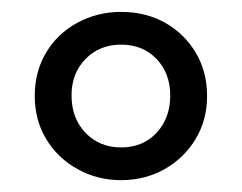

<svg xmlns="http://www.w3.org/2000/svg" viewBox="-20 -601 404 321"><path d="M182.6 -299.8Q142.6 -299.8 109.4 -318.4Q76.2 -336.9 57.1 -368.7Q38.1 -400.4 38.1 -440.4Q38.1 -481.4 57.1 -513.2Q76.2 -544.9 109.4 -563Q142.6 -581.1 182.6 -581.1Q223.6 -581.1 255.9 -563Q288.1 -544.9 307.1 -513.2Q326.2 -481.4 326.2 -440.4Q326.2 -400.4 307.1 -368.7Q288.1 -336.9 255.4 -318.4Q222.7 -299.8 182.6 -299.8ZM182.6 -354.5Q218.8 -354.5 241.7 -378.9Q264.6 -403.3 264.6 -441.4Q264.6 -478.5 241.7 -502.4Q218.8 -526.4 182.6 -526.4Q146.5 -526.4 123 -502.4Q99.6 -478.5 99.6 -441.4Q99.6 -403.3 123 -378.9Q146.5 -354.5 182.6 -354.5Z"/></svg>

Font: Crimson Pro Medium
Style: Regular
Weight: 500
Designer: Jacques Le Bailly
Foundry: Baron von Fonthausen
Version: Version 1.003